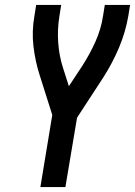

<svg xmlns="http://www.w3.org/2000/svg" viewBox="-20 -755 545 775"><path d="M143 0 191 -291 140 -452Q122 -508 115 -568.5Q108 -629 119 -691L126 -735H227L220 -691Q211 -636 215 -582Q219 -528 235 -479L258 -407L312 -489Q343 -537 365.5 -587.5Q388 -638 396 -691L403 -735H505L498 -691Q487 -626 460.5 -563Q434 -500 396 -441L291 -280L244 0Z"/></svg>

Font: Iosevka Curly Semibold Oblique
Style: Regular
Weight: 600
Italic angle: -9°
Monospace: yes
Designer: Belleve Invis
Foundry: Belleve Invis
Version: Version 11.1.0; ttfautohint (v1.8.3)